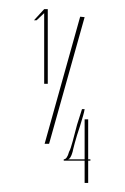

<svg xmlns="http://www.w3.org/2000/svg" viewBox="-20 -609 274 422"><path d="M60.5 -564.5 77.1 -580.1V-424.8H85V-588.9H77.1L54.7 -564.5ZM78.1 -293H87.9L166 -571.3L156.2 -572.3ZM166 -255.9V-207H173.8V-255.9H178.7V-258.8H173.8V-346.7H166V-258.8H128.9C132.8 -258.8 136.7 -264.6 139.6 -275.4C140.6 -280.3 145.5 -301.8 156.2 -333C161.1 -349.6 165 -361.3 166 -369.1H160.2L149.4 -335L139.6 -297.9C136.7 -288.1 134.8 -280.3 131.8 -275.4C128.9 -264.6 125 -258.8 120.1 -258.8V-255.9Z"/></svg>

Font: Caledo
Style: Light
Weight: 300
Designer: BSozoo
Foundry: BSozoo
Version: Version 002.000